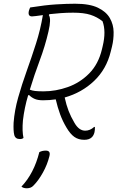

<svg xmlns="http://www.w3.org/2000/svg" viewBox="-20 -740 640 1030"><path d="M106 0Q99 6 87 6Q62 6 56.5 -16Q51 -38 53 -82Q58 -148 77.5 -217Q97 -286 123 -358.5Q149 -431 173 -506Q197 -581 210 -659Q188 -656 173 -654Q158 -652 152 -652Q128 -652 135 -682Q137 -689 138.5 -692.5Q140 -696 142 -700Q224 -713 281.5 -716.5Q339 -720 383 -720Q461 -720 505.5 -698.5Q550 -677 569.5 -642.5Q589 -608 589.5 -568Q590 -528 581 -491L574 -463Q551 -369 485 -306Q419 -243 327 -217Q336 -176 348 -145Q360 -114 380 -80Q404 -39 437 -39Q463 -39 485 -59H489Q490 -46 487 -31Q483 -14 473 -4Q459 10 432 10Q401 10 379 -5.5Q357 -21 337 -55Q316 -90 302.5 -127Q289 -164 279 -207Q246 -202 211 -202Q183 -202 166 -209.5Q149 -217 136 -230L131 -229Q121 -196 114 -162Q107 -128 103 -94Q98 -36 106 0ZM240 -571Q222 -493 193 -415.5Q164 -338 140 -259Q151 -254 168 -252Q185 -250 214 -250Q279 -250 344 -273Q409 -296 458.5 -346Q508 -396 527 -476L531 -493Q550 -572 530 -626Q501 -649 465.5 -660.5Q430 -672 372 -672Q337 -672 304.5 -669.5Q272 -667 245 -664L242 -659Q256 -639 240 -571ZM191 76Q199 72 207 70Q215 68 226 68Q253 68 245 98Q234 143 210 186Q186 229 160 255Q152 264 142.5 267Q133 270 124 270Q105 270 95 261Q162 191 191 76Z"/></svg>

Font: Recursive Mn Csl St Lt
Style: Italic
Weight: 300
Italic angle: -15°
Monospace: yes
Version: Version 1.079;hotconv 1.0.112;makeotfexe 2.5.65598; ttfautoh